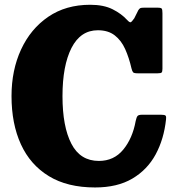

<svg xmlns="http://www.w3.org/2000/svg" viewBox="-20 -788 756 825"><path d="M29.5 -375Q29.5 -486.5 70.5 -575.2Q111.5 -664 187.2 -715.8Q263 -767.5 367.5 -767.5Q425.5 -767.5 463.8 -748.2Q502 -729 526 -702.5Q537 -690.5 541.8 -692.5Q546.5 -694.5 557 -709.5L574.5 -744.5Q579 -751 582.8 -753Q586.5 -755 598.5 -755H657Q672 -755 675 -750.8Q678 -746.5 678 -731V-492.5Q678 -480 674.5 -476.5Q671 -473 657.5 -473H571.5Q555.5 -473 551.8 -477.5Q548 -482 545 -494Q534.5 -540 517.8 -577.2Q501 -614.5 472.8 -636.2Q444.5 -658 400.5 -658Q326 -658 287.2 -582Q248.5 -506 248.5 -375Q248.5 -244 286.8 -170.2Q325 -96.5 405 -96.5Q469.5 -96.5 509.5 -145Q549.5 -193.5 563 -268Q566.5 -284.5 571.2 -289.8Q576 -295 590.5 -295H672Q688 -295 691.5 -291Q695 -287 693.5 -275.5Q684.5 -190.5 648.8 -124.5Q613 -58.5 548.5 -20.5Q484 17.5 388.5 17.5Q269.5 17.5 189.8 -31.2Q110 -80 69.8 -168Q29.5 -256 29.5 -375Z"/></svg>

Font: Besley* Narrow Heavy
Style: Regular
Weight: 800
Width: 4
Designer: Owen Earl
Foundry: indestructible type*
Version: Version 3.000; ttfautohint (v1.8.3)